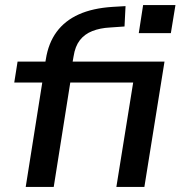

<svg xmlns="http://www.w3.org/2000/svg" viewBox="-20 -734 713 754"><path d="M81 0 146 -410H36L49 -492H183L154 -467L160 -501Q170 -565 202.5 -609Q235 -653 289.5 -677.5Q344 -702 422 -707L473 -710L469 -630L412 -626Q373 -624 342.5 -612Q312 -600 293.5 -576Q275 -552 269 -513L262 -473L247 -492H626L547 0H437L503 -410H256L191 0ZM525 -604 542 -714H669L651 -604Z"/></svg>

Font: Nunito Sans 10pt SemiExpanded SemiBold
Style: Italic
Weight: 600
Width: 6
Italic angle: -9°
Designer: Vernon Adams
Foundry: Vernon Adams
Version: Version 3.101;gftools[0.9.27]